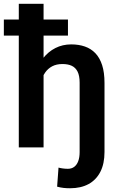

<svg xmlns="http://www.w3.org/2000/svg" viewBox="-43 -770 621 1003"><path d="M373 -227.1H502.9V24.4Q502.9 85.4 481.2 127.7Q459.5 169.9 419.4 191.7Q379.4 213.4 323.2 213.4Q305.2 213.4 289.3 211.7Q273.4 210 255.4 205.1L262.7 105.5Q272.5 108.4 285.9 110.1Q299.3 111.8 311.5 111.8Q331.1 111.8 344.7 101.6Q358.4 91.3 365.7 71.8Q373 52.2 373 24.4ZM184.6 -750V0H55.2V-750ZM164.1 -283.2H126Q126 -338.4 140.6 -384.8Q155.3 -431.2 182.1 -465.6Q209 -500 246.3 -519Q283.7 -538.1 329.1 -538.1Q368.2 -538.1 400.1 -527.1Q432.1 -516.1 455.1 -492.2Q478 -468.3 490.5 -429.9Q502.9 -391.6 502.9 -336.9V0H373V-337.9Q373 -374.5 362.3 -395.8Q351.6 -417 331.8 -426.3Q312 -435.5 283.2 -435.5Q252 -435.5 229.5 -423.6Q207 -411.6 192.6 -390.6Q178.2 -369.6 171.1 -342.3Q164.1 -314.9 164.1 -283.2ZM312 -668V-584H-22.9V-668Z"/></svg>

Font: Roboto SemiBold
Style: Regular
Weight: 600
Designer: Christian Robertson
Foundry: Google
Version: Version 3.009; 2024